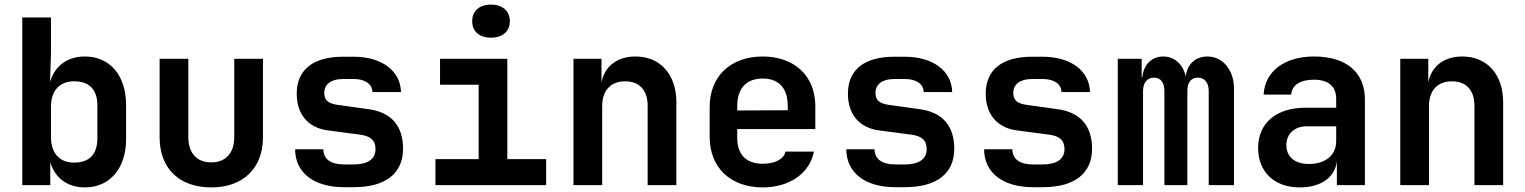

<svg xmlns="http://www.w3.org/2000/svg" viewBox="-20 -806 6640 836"><path d="M350 10C457 10 529 -72 529 -200V-349C529 -478 458 -560 350 -560C274 -560 219 -520 198 -450L202 -576V-730H77V0H199V-100C219 -31 273 10 350 10ZM303 -98C239 -98 202 -139 202 -209V-341C202 -411 239 -452 303 -452C367 -452 404 -418 404 -346V-204C404 -132 367 -98 303 -98Z M900 10C1038 10 1125 -73 1125 -208V-550H1000V-209C1000 -139 962 -99 900 -99C837 -99 800 -139 800 -209V-550H675V-208C675 -73 760 10 900 10Z M1477 9H1521C1660 9 1735 -52 1735 -158C1735 -258 1684 -318 1582 -331L1453 -349C1413 -354 1392 -367 1392 -401C1392 -439 1421 -462 1474 -462H1520C1570 -462 1601 -440 1602 -405H1726C1724 -498 1642 -559 1520 -559H1474C1343 -559 1272 -502 1272 -398C1272 -309 1321 -249 1409 -238L1546 -220C1593 -214 1615 -196 1615 -156C1615 -114 1581 -90 1521 -90H1477C1421 -90 1388 -113 1388 -156H1265C1265 -54 1347 9 1477 9Z M2118 -642C2168 -642 2200 -669 2200 -714C2200 -758 2168 -786 2118 -786C2067 -786 2036 -758 2036 -714C2036 -669 2067 -642 2118 -642ZM1876 0H2358V-113H2189V-550H1896V-437H2064V-113H1876Z M2477 0H2602V-344C2602 -413 2640 -452 2702 -452C2763 -452 2800 -414 2800 -346V0H2925V-361C2925 -482 2855 -560 2747 -560C2667 -560 2612 -517 2599 -447V-550H2477Z M3301 10C3418 10 3506 -52 3524 -146H3400C3393 -112 3353 -93 3301 -93C3230 -93 3190 -132 3190 -206V-244H3530V-344C3530 -474 3440 -560 3301 -560C3161 -560 3070 -474 3070 -340V-210C3070 -76 3161 10 3301 10ZM3190 -344C3190 -420 3228 -464 3301 -464C3372 -464 3410 -421 3410 -345V-326L3190 -325Z M3877 9H3921C4060 9 4135 -52 4135 -158C4135 -258 4084 -318 3982 -331L3853 -349C3813 -354 3792 -367 3792 -401C3792 -439 3821 -462 3874 -462H3920C3970 -462 4001 -440 4002 -405H4126C4124 -498 4042 -559 3920 -559H3874C3743 -559 3672 -502 3672 -398C3672 -309 3721 -249 3809 -238L3946 -220C3993 -214 4015 -196 4015 -156C4015 -114 3981 -90 3921 -90H3877C3821 -90 3788 -113 3788 -156H3665C3665 -54 3747 9 3877 9Z M4477 9H4521C4660 9 4735 -52 4735 -158C4735 -258 4684 -318 4582 -331L4453 -349C4413 -354 4392 -367 4392 -401C4392 -439 4421 -462 4474 -462H4520C4570 -462 4601 -440 4602 -405H4726C4724 -498 4642 -559 4520 -559H4474C4343 -559 4272 -502 4272 -398C4272 -309 4321 -249 4409 -238L4546 -220C4593 -214 4615 -196 4615 -156C4615 -114 4581 -90 4521 -90H4477C4421 -90 4388 -113 4388 -156H4265C4265 -54 4347 9 4477 9Z M4847 0H4957V-410C4957 -446 4975 -468 5005 -468C5034 -468 5050 -446 5050 -410V0H5150V-410C5150 -446 5166 -468 5195 -468C5225 -468 5243 -446 5243 -410V0H5353V-419C5353 -502 5304 -560 5237 -560C5185 -560 5149 -526 5143 -473C5131 -526 5094 -560 5045 -560C4994 -560 4959 -524 4954 -470H4951V-550H4847Z M5639 10C5731 10 5792 -33 5801 -103V0H5923V-373C5923 -491 5842 -560 5702 -560C5570 -560 5487 -493 5482 -394H5602C5605 -436 5642 -459 5701 -459C5765 -459 5798 -429 5798 -376V-337H5664C5536 -337 5458 -269 5458 -162C5458 -59 5527 10 5639 10ZM5679 -92C5617 -92 5581 -124 5581 -174C5581 -222 5615 -256 5670 -256H5798V-191C5798 -131 5752 -92 5679 -92Z M6077 0H6202V-344C6202 -413 6240 -452 6302 -452C6363 -452 6400 -414 6400 -346V0H6525V-361C6525 -482 6455 -560 6347 -560C6267 -560 6212 -517 6199 -447V-550H6077Z"/></svg>

Font: JetBrains Mono
Style: Bold
Weight: 558
Monospace: yes
Designer: Philipp Nurullin, Konstantin Bulenkov
Foundry: JetBrains
Version: Version 2.305